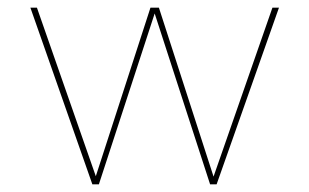

<svg xmlns="http://www.w3.org/2000/svg" viewBox="-20 -479 804 499"><path d="M688 -459H705L543 0H526L382 -444L237 0H220L59 -459H76L229 -21L371 -459H393L535 -20Z"/></svg>

Font: EauTestSC Thin
Style: Regular
Weight: 250
Designer: Christian Thalmann (Catharsis Fonts)
Version: Version 0.001;PS 000.001;hotconv 1.0.88;makeotf.lib2.5.64775